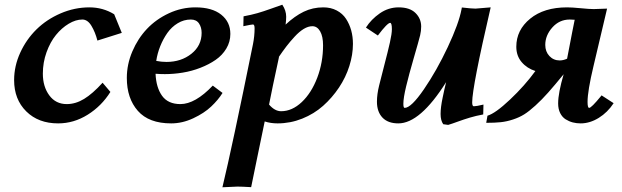

<svg xmlns="http://www.w3.org/2000/svg" viewBox="-20 -522 2643 816"><path d="M465.3 -461.4 497.6 -382.3 394 -349.6Q384.8 -385.3 368.7 -412.1Q352.5 -439 330.1 -439Q301.8 -439 272 -421.1Q242.2 -403.3 217.8 -373.3Q193.4 -343.3 177.7 -299.8Q162.1 -256.3 162.1 -209Q162.1 -153.8 189.5 -116.7Q216.8 -79.6 263.7 -79.6Q301.3 -79.6 337.4 -101.6Q373.5 -123.5 416 -170.4L449.2 -131.3Q411.6 -71.3 352.5 -34.4Q293.5 2.4 227.1 2.4Q143.1 2.4 91.6 -48.6Q40 -99.6 40 -181.6Q40 -241.2 65.9 -297.9Q91.8 -354.5 135 -397Q178.2 -439.5 237.5 -465.1Q296.9 -490.7 359.9 -490.7Q417.5 -490.7 465.3 -461.4Z M884.3 -158.2 925.8 -127Q907.2 -97.2 877.4 -69.1Q847.7 -41 801.3 -19.3Q754.9 2.4 707.5 2.4Q612.8 2.4 565.9 -50.8Q519 -104 519 -190.9Q519 -248.5 542.5 -303.5Q565.9 -358.4 604.7 -399.4Q643.6 -440.4 697.8 -465.6Q752 -490.7 810.5 -490.7Q881.3 -490.7 920.2 -459.7Q959 -428.7 959 -377.9Q959 -344.2 941.9 -315.7Q924.8 -287.1 896.5 -267.6Q868.2 -248 831.8 -233.9Q795.4 -219.7 756.8 -213.4Q718.3 -207 680.7 -207Q660.6 -207 641.1 -208.5Q643.6 -149.9 668.9 -114.7Q694.3 -79.6 746.6 -79.6Q809.6 -79.6 884.3 -158.2ZM791 -439Q761.2 -439 735.4 -423.3Q709.5 -407.7 691.4 -382.1Q673.3 -356.4 661.1 -325.9Q648.9 -295.4 644 -263.2Q666 -258.8 687.5 -258.8Q750 -258.8 793.5 -293.5Q836.9 -328.1 836.9 -382.3Q836.9 -405.8 825.7 -422.4Q814.5 -439 791 -439Z M1159.7 2.4Q1129.9 2.4 1105 -5.9Q1096.2 35.2 1072.8 149.7Q1049.3 264.2 1047.4 273.4Q1006.8 271 989.3 271L925.3 273.9Q966.3 104 1055.2 -334.5Q1062 -368.7 1062 -401.4Q1062 -418 1055.2 -418Q1048.8 -418 1014.2 -410.6L1015.1 -452.6Q1049.3 -459 1074 -466.1Q1098.6 -473.1 1132.8 -485.4Q1167 -497.6 1179.7 -502Q1196.3 -477.5 1196.3 -450.7Q1196.3 -437 1193.8 -417.5Q1232.4 -453.6 1270.8 -472.2Q1309.1 -490.7 1354 -490.7Q1386.2 -490.7 1411.1 -477.5Q1436 -464.4 1450.7 -441.9Q1465.3 -419.4 1472.7 -392.6Q1480 -365.7 1480 -335.4Q1480 -289.6 1464.8 -241.5Q1449.7 -193.4 1420.7 -149.9Q1391.6 -106.4 1353.3 -72.3Q1314.9 -38.1 1264.4 -17.8Q1213.9 2.4 1159.7 2.4ZM1163.1 -277.3 1166 -280.8Q1135.3 -139.2 1123.5 -77.6Q1147.9 -49.3 1174.8 -49.3Q1221.2 -49.3 1262.5 -88.1Q1303.7 -127 1328.4 -191.9Q1353 -256.8 1353 -329.6Q1353 -367.2 1340.6 -388.9Q1328.1 -410.6 1307.6 -410.6Q1290 -410.6 1271 -399.2Q1252 -387.7 1232.2 -366.2Q1212.4 -344.7 1197.3 -325Q1182.1 -305.2 1163.1 -277.3Z M1672.9 2.4Q1628.9 2.4 1605.5 -22.2Q1582 -46.9 1582 -89.8Q1582 -121.1 1591.3 -158.7Q1597.2 -183.1 1613 -243.9Q1628.9 -304.7 1637.2 -341.8Q1645.5 -378.9 1645.5 -397.9Q1645.5 -424.8 1638.2 -424.8Q1626.5 -424.8 1585.9 -371.1L1535.2 -404.8Q1557.6 -439.9 1594.2 -465.3Q1630.9 -490.7 1674.3 -490.7Q1721.7 -490.7 1745.8 -466.8Q1770 -442.9 1770 -409.2Q1770 -390.6 1765.6 -372.1Q1759.3 -346.7 1738.5 -275.4Q1717.8 -204.1 1706.1 -155Q1694.3 -106 1694.3 -80.6Q1694.3 -63.5 1699.7 -63.5Q1727.5 -63.5 1781.7 -142.6Q1835.9 -221.7 1883.1 -322Q1930.2 -422.4 1941.4 -482.4Q1942.4 -487.3 1942.9 -490.2Q1984.4 -485.4 2001 -485.4L2065.4 -490.7Q1986.8 -152.3 1986.8 -86.9Q1986.8 -70.3 1993.7 -70.3Q2004.4 -70.3 2034.7 -77.6L2033.7 -35.6Q2002.4 -29.8 1977.1 -22.2Q1951.7 -14.6 1926.5 -5.4Q1901.4 3.9 1884.8 8.8L1863.8 5.9Q1852.5 -9.8 1852.5 -37.6Q1852.5 -65.9 1861.3 -107.4Q1868.2 -141.1 1876 -172.9Q1765.6 2.4 1672.9 2.4Z M2560.1 -485.4 2502.4 -241.2Q2477.1 -135.3 2477.1 -88.9Q2477.1 -63.5 2483.9 -63.5Q2493.2 -63.5 2533.2 -112.3Q2535.6 -115.2 2536.6 -116.7L2587.9 -83.5Q2562.5 -44.4 2524.7 -21Q2486.8 2.4 2447.8 2.4Q2430.2 2.4 2414.3 -1.7Q2398.4 -5.9 2384 -14.9Q2369.6 -23.9 2360.8 -41.3Q2352.1 -58.6 2352.1 -82.5Q2352.1 -126.5 2375.5 -206.5Q2336.9 -159.2 2309.8 -128.7Q2282.7 -98.1 2255.6 -73.5Q2228.5 -48.8 2207.8 -35.9Q2187 -22.9 2160.4 -14.2Q2133.8 -5.4 2108.4 -2.7Q2083 0 2046.4 0L2051.8 -30.3Q2085.4 -40 2147.7 -98.9Q2210 -157.7 2255.4 -220.2Q2219.7 -231.4 2197 -258.1Q2174.3 -284.7 2174.3 -323.2Q2174.3 -394.5 2233.2 -442.6Q2292 -490.7 2390.1 -490.7Q2410.6 -490.7 2447.8 -487.1Q2484.9 -483.4 2503.4 -483.4Q2513.2 -483.4 2560.1 -485.4ZM2390.1 -272.5Q2392.6 -285.2 2398.7 -316.9Q2404.8 -348.6 2412.1 -386.5Q2419.4 -424.3 2422.4 -438Q2407.7 -439 2401.4 -439Q2357.4 -439 2327.4 -405.3Q2297.4 -371.6 2297.4 -331.1Q2297.4 -302.7 2314.9 -283.9Q2332.5 -265.1 2358.9 -265.1Q2373.5 -265.1 2390.1 -272.5Z"/></svg>

Font: Flanker
Style: Bold Italic
Weight: 700
Italic angle: -12°
Designer: Flanker
Version: Version 2.000